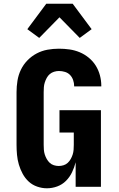

<svg xmlns="http://www.w3.org/2000/svg" viewBox="-20 -1005 640 1033"><path d="M232 8Q206 8 180 -1Q154 -10 134.5 -28Q115 -46 102 -70Q89 -94 81.5 -119.5Q74 -145 71.5 -172Q69 -199 69 -226V-509Q69 -540 74 -571Q79 -602 92.5 -630Q106 -658 128 -680.5Q150 -703 177.5 -717.5Q205 -732 235.5 -737.5Q266 -743 297 -743Q326 -743 354 -739Q382 -735 408.5 -724Q435 -713 457.5 -694.5Q480 -676 495 -652Q510 -628 517.5 -600Q525 -572 525 -544V-540H379V-542Q379 -558 373.5 -574Q368 -590 357 -601.5Q346 -613 330 -618Q314 -623 297 -623Q284 -623 271 -619Q258 -615 248 -606.5Q238 -598 231.5 -586Q225 -574 221 -561.5Q217 -549 216 -536Q215 -523 215 -509V-226Q215 -213 216 -199.5Q217 -186 221 -173.5Q225 -161 231.5 -149.5Q238 -138 247.5 -129Q257 -120 270 -116Q283 -112 296 -112Q309 -112 322 -116Q335 -120 344.5 -129Q354 -138 360.5 -149.5Q367 -161 371 -173.5Q375 -186 376 -199.5Q377 -213 377 -226V-292H300V-412H523V0H387V-132Q380 -104 367.5 -78Q355 -52 335 -32Q315 -12 288 -2Q261 8 232 8ZM191 -801 127 -848 229 -985H371L473 -848L409 -801L300 -912Z"/></svg>

Font: Iosevka Heavy Extended
Style: Regular
Weight: 900
Width: 7
Monospace: yes
Designer: Belleve Invis
Foundry: Belleve Invis
Version: Version 32.5.0; ttfautohint (v1.8.4)